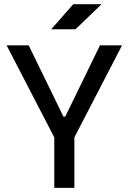

<svg xmlns="http://www.w3.org/2000/svg" viewBox="-20 -914 626 934"><path d="M244.1 0V-245.6L12.2 -693.4H119.6L288.6 -346.7H297.4L466.3 -693.4H573.7L341.8 -245.6V0ZM229 -771.5 336.4 -893.6H474.1L347.2 -771.5Z"/></svg>

Font: Caskaydia Cove
Style: Regular
Weight: 400
Monospace: yes
Designer: Aaron Bell
Foundry: Saja Typeworks
Version: Version 4.300; ttfautohint (v1.8.3)